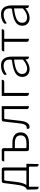

<svg xmlns="http://www.w3.org/2000/svg" viewBox="1472 -2059 777 3761"><g transform="rotate(-90 1860.5 -178.5)"><path d="M181 -277Q163 -110 117 -50H401V-465Q401 -484 382 -484H224Q205 -484 203 -466ZM83 0V190Q32 190 31 150L26 -28Q26 -50 48 -50Q75 -64 94 -112Q113 -160 129 -286L155 -494Q159 -533 199 -533H420Q460 -533 460 -493V-50H533L527 190Q477 190 477 150V19Q477 0 458 0Z M821 0Q781 0 781 -40V-484H579Q579 -533 619 -533H799Q839 -533 839 -493V-324H943Q1040 -324 1094 -283Q1148 -243 1148 -163Q1148 -83 1094 -41Q1040 0 943 0ZM839 -68Q839 -49 858 -49H933Q1012 -49 1050 -76Q1089 -104 1089 -163Q1089 -222 1051 -249Q1013 -276 933 -276H839Z M1251 13Q1209 6 1218 -33Q1222 -49 1245 -45Q1309 -45 1323 -174Q1330 -234 1344 -353Q1359 -473 1362 -503Q1366 -533 1406 -533H1662V0Q1604 0 1604 -40V-484H1431Q1412 -484 1410 -472Q1401 -389 1374 -161Q1353 13 1251 13Z M1920 0Q1862 0 1862 -40V-533H2178Q2178 -484 2138 -484H1920V0Z M2389 13Q2321 13 2277 -25Q2234 -63 2234 -134Q2234 -221 2314 -267Q2395 -314 2549 -331Q2574 -335 2573 -363Q2578 -496 2452 -496Q2365 -496 2284 -435Q2258 -477 2296 -500Q2361 -547 2460 -547Q2550 -547 2591 -490Q2632 -434 2632 -338V0Q2583 0 2580 -40L2577 -68Q2476 13 2389 13ZM2401 -36Q2479 -36 2574 -119V-292Q2421 -274 2356 -237Q2292 -200 2292 -137Q2292 -85 2322 -60Q2353 -36 2401 -36Z M2981 0Q2922 0 2922 -40V-484H2734Q2734 -533 2774 -533H3169Q3169 -484 3129 -484H2981V0Z M3392 13Q3324 13 3280 -25Q3237 -63 3237 -134Q3237 -221 3317 -267Q3398 -314 3552 -331Q3577 -335 3576 -363Q3581 -496 3455 -496Q3368 -496 3287 -435Q3261 -477 3299 -500Q3364 -547 3463 -547Q3553 -547 3594 -490Q3635 -434 3635 -338V0Q3586 0 3583 -40L3580 -68Q3479 13 3392 13ZM3404 -36Q3482 -36 3577 -119V-292Q3424 -274 3359 -237Q3295 -200 3295 -137Q3295 -85 3325 -60Q3356 -36 3404 -36Z"/></g></svg>

Font: Swei Half Moon CJK SC
Style: Light
Weight: 300
Version: Version 2.071